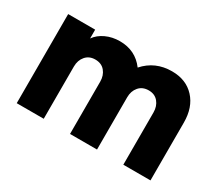

<svg xmlns="http://www.w3.org/2000/svg" viewBox="-99 -744 1097 961"><g transform="rotate(30 449.5 -263.5)"><path d="M529 -302V0H373V-302Q373 -338 353 -362Q333 -386 297 -386Q262 -386 241.5 -362Q221 -338 221 -302V0H65V-515H221V-464Q241 -493 277.5 -510Q314 -527 358 -527Q448 -527 500 -457Q562 -527 659 -527Q741 -527 789.5 -474.5Q838 -422 838 -334V0H681V-302Q681 -338 661 -362Q641 -386 606 -386Q570 -386 549.5 -362Q529 -338 529 -302Z"/></g></svg>

Font: Freely
Style: Bold
Weight: 700
Designer: Kris Sowersby
Foundry: Klim Type Foundry
Version: Version 1.006;hotconv 1.0.113;makeotfexe 2.5.65598;200799169